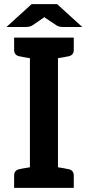

<svg xmlns="http://www.w3.org/2000/svg" viewBox="-20 -904 427 924"><path d="M310 -633C327 -637 335 -647 335 -664V-723H259H124H48V-664C48 -647 56 -637 73 -633C74 -633 77 -633 80 -632C83 -632 87 -630 94 -629C101 -628 112 -626 124 -624V-99C112 -97 101 -95 94 -94C87 -93 83 -92 80 -91C77 -91 74 -90 73 -90C56 -86 48 -76 48 -59V0H124H259H335V-59C335 -76 327 -86 310 -90C309 -90 306 -91 303 -91C300 -91 296 -93 289 -94C282 -95 271 -97 259 -99V-624C271 -626 282 -628 289 -629C296 -630 300 -632 303 -632C306 -632 309 -633 310 -633ZM376 -774 255 -884H132L11 -774H104C109 -774 115 -775 121 -776C127 -777 132 -779 136 -782L186 -816C188 -817 189 -818 190 -819C191 -820 193 -821 194 -822C195 -821 196 -819 197 -818C198 -817 200 -817 201 -816L252 -782C256 -779 260 -777 266 -776C272 -775 277 -774 282 -774Z"/></svg>

Font: SVN-Aleo
Style: Bold
Weight: 700
Designer: Alessio Laiso
Version: Version 1.2.2